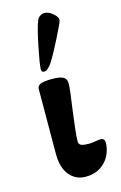

<svg xmlns="http://www.w3.org/2000/svg" viewBox="-115 -776 529 841"><g transform="rotate(-15 149.5 -355.0)"><path d="M65 -116 66 -409Q66 -425 82 -431Q98 -437 133 -437Q171 -437 185 -428Q199 -419 199 -401Q199 -374 186 -287Q181 -247 176 -206.5Q171 -166 171 -144Q171 -130 182.5 -125.5Q194 -121 215 -121Q228 -121 246 -124Q264 -127 272 -127Q279 -127 284 -122Q289 -117 289 -106Q289 -78 275.5 -50Q262 -22 234 -3.5Q206 15 166 15Q121 15 93 -19Q65 -53 65 -116ZM97 -492Q97 -512 113.5 -593Q130 -674 142 -702Q147 -713 156.5 -719Q166 -725 175 -725Q194 -725 214 -708Q234 -691 232 -677Q231 -668 197.5 -601.5Q164 -535 144 -505Q137 -494 127.5 -485.5Q118 -477 110 -477Q102 -477 99.5 -480.5Q97 -484 97 -492Z"/></g></svg>

Font: EB Garamond ExtraBold
Style: Regular
Weight: 800
Designer: Georg Duffner and Octavio Pardo
Foundry: Georg Duffner
Version: Version 1.000